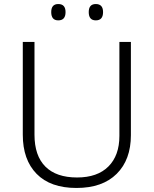

<svg xmlns="http://www.w3.org/2000/svg" viewBox="-20 -922 762 952"><path d="M629 -252Q629 -130 558.5 -60Q488 10 359 10Q230 10 161.5 -60Q93 -130 93 -254V-714H151V-254Q151 -150 205 -96Q259 -42 362 -42Q463 -42 517.5 -96.5Q572 -151 572 -248V-714H629ZM234 -862Q234 -902 269 -902Q305 -902 305 -862Q305 -821 269 -821Q234 -821 234 -862ZM420 -862Q420 -902 455 -902Q491 -902 491 -862Q491 -821 455 -821Q420 -821 420 -862Z"/></svg>

Font: Noto Sans Myanmar Light
Style: Regular
Weight: 300
Designer: Monotype Design Team
Foundry: Monotype Imaging Inc.
Version: Version 2.107; ttfautohint (v1.8.4.7-5d5b)